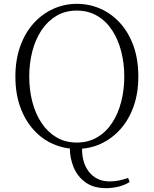

<svg xmlns="http://www.w3.org/2000/svg" viewBox="-20 -759 799 998"><path d="M532 219Q466 219 424.5 189Q383 159 363 111Q343 63 343 10V-5H407Q402 82 441.5 133Q481 184 550 184Q576 184 599 179Q622 174 646 166L654 187Q627 204 594.5 211.5Q562 219 532 219ZM379 15Q314 15 256 -10.5Q198 -36 154 -85Q110 -134 85 -203.5Q60 -273 60 -361Q60 -448 85 -518Q110 -588 154 -637Q198 -686 256 -712.5Q314 -739 379 -739Q445 -739 502.5 -713.5Q560 -688 604.5 -639Q649 -590 674 -520Q699 -450 699 -361Q699 -274 674 -204.5Q649 -135 604.5 -86Q560 -37 502.5 -11Q445 15 379 15ZM379 -18Q439 -18 485.5 -45.5Q532 -73 563 -120.5Q594 -168 610 -230Q626 -292 626 -361Q626 -430 610 -492Q594 -554 563 -601.5Q532 -649 485.5 -676.5Q439 -704 379 -704Q319 -704 273 -676.5Q227 -649 195.5 -601.5Q164 -554 148 -492Q132 -430 132 -361Q132 -292 148 -230Q164 -168 195.5 -120.5Q227 -73 273 -45.5Q319 -18 379 -18Z"/></svg>

Font: Source Han Serif JP VF
Style: Regular
Weight: 250
Designer: Ryoko NISHIZUKA 西塚涼子 (kana & ideographs); Frank Grießhammer (Latin, Greek & Cyrillic); Wenlong ZHANG 张文龙 (bopomofo); San
Foundry: Adobe
Version: Version 2.001;hotconv 1.1.0;makeotfexe 2.6.0